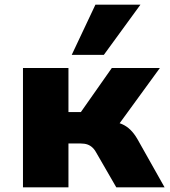

<svg xmlns="http://www.w3.org/2000/svg" viewBox="-20 -799 726 819"><path d="M78 0V-509H272V-321H325L457 -509H662L469 -244L456 -280Q481 -278 500.5 -269.5Q520 -261 536 -245.5Q552 -230 566 -206L682 0H476L394 -142Q386 -158 376 -168Q366 -178 353.5 -182.5Q341 -187 323 -187H272V0ZM286 -565 387 -779H579L423 -565Z"/></svg>

Font: Nunito Sans 6pt Black
Style: Regular
Weight: 900
Version: Version 3.101;gftools[0.9.27]